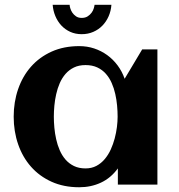

<svg xmlns="http://www.w3.org/2000/svg" viewBox="-20 -770 746 801"><path d="M636.7 0H471.7V-67.4Q442.4 -27.3 401.1 -8.1Q359.9 11.2 310.5 11.2Q246.1 11.2 195.3 -11.7Q144.5 -34.7 109.4 -74.5Q74.2 -114.3 55.7 -168Q37.1 -221.7 37.1 -283.2Q37.1 -344.7 55.7 -398.4Q74.2 -452.1 109.4 -491.9Q144.5 -531.7 195.3 -554.7Q246.1 -577.6 310.5 -577.6Q343.3 -577.6 372.8 -567.9Q402.3 -558.1 427 -540.3Q451.7 -522.5 470.5 -497.3Q489.3 -472.2 500 -441.4L573.2 -564H636.7ZM470.7 -283.2Q470.7 -305.2 468.5 -329.6Q466.3 -354 460.9 -377.9Q455.6 -401.9 446 -423.6Q436.5 -445.3 421.6 -462.2Q406.7 -479 385.7 -488.8Q364.7 -498.5 336.9 -498.5Q309.1 -498.5 288.6 -488.5Q268.1 -478.5 253.4 -461.7Q238.8 -444.8 229.2 -422.9Q219.7 -400.9 214.4 -377Q209 -353 206.8 -328.9Q204.6 -304.7 204.6 -283.2Q204.6 -261.7 206.8 -237.3Q209 -212.9 214.4 -189Q219.7 -165 229.2 -143.1Q238.8 -121.1 253.4 -104.2Q268.1 -87.4 288.6 -77.4Q309.1 -67.4 336.9 -67.4Q362.3 -67.4 382.1 -77.9Q401.9 -88.4 416.7 -106Q431.6 -123.5 441.9 -146Q452.1 -168.5 458.5 -192.4Q464.8 -216.3 467.8 -240Q470.7 -263.7 470.7 -283.2ZM444.8 -750Q442.9 -724.1 433.1 -701.9Q423.3 -679.7 407.2 -663.1Q391.1 -646.5 369.1 -637Q347.2 -627.4 320.8 -627.4Q294.4 -627.4 272.9 -637.2Q251.5 -647 235.8 -663.8Q220.2 -680.7 210.9 -702.9Q201.7 -725.1 199.7 -750H270.5Q270.5 -744.6 273.2 -735.4Q275.9 -726.1 281.7 -717.3Q287.6 -708.5 297.1 -701.9Q306.6 -695.3 320.8 -695.3Q335.9 -695.3 345.9 -701.9Q356 -708.5 362.3 -717.3Q368.7 -726.1 371.3 -735.4Q374 -744.6 374.5 -750Z"/></svg>

Font: Aclonica
Style: Regular
Weight: 400
Version: Version 1.001